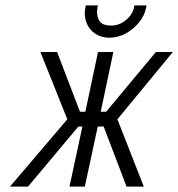

<svg xmlns="http://www.w3.org/2000/svg" viewBox="-20 -693 662 713"><path d="M524 -673H479L478 -666Q472 -638 447 -618Q422 -598 393 -598Q358 -598 347.5 -618Q337 -638 342 -666L344 -673H299L297 -666Q291 -635 301 -609Q311 -583 333.5 -568Q356 -553 386 -553Q418 -553 446.5 -568.5Q475 -584 496 -609.5Q517 -635 523 -666ZM622 -500H559L374 -278H354L401 -500H344L297 -278H277L192 -500H130L230 -250L17 0H84L271 -223H286L238 0H295L343 -223H365L450 0H514L416 -250Z"/></svg>

Font: Advent Pro
Style: Italic
Weight: 400
Italic angle: -12°
Designer: VivaRado, Andreas Kalpakidis
Foundry: VivaRado, Andreas Kalpakidis
Version: Version 3.000